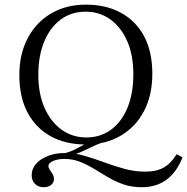

<svg xmlns="http://www.w3.org/2000/svg" viewBox="-20 -602 795 815"><path d="M165.3 192.7Q142.7 192.7 128.6 178.6Q114.5 164.5 114.5 141.1Q114.5 114.5 133.1 93.5Q151.6 72.6 183.1 60.1Q214.5 47.6 253.2 47.6Q295.2 46.8 337.1 58.9Q379 71 421.4 86.7Q463.7 102.4 507.7 114.5Q551.6 126.6 597.6 126.6Q644.4 126.6 675.4 108.9Q706.5 91.1 729.8 52.4L754.8 66.1Q729.8 129 686.7 160.9Q643.5 192.7 581.5 192.7Q538.7 192.7 504 180.6Q469.4 168.5 438.7 150.4Q408.1 132.3 379 114.5Q350 96.8 319.4 84.7Q288.7 72.6 253.2 72.6Q225 72.6 205.2 81.5Q185.5 90.3 185.5 102.4Q185.5 109.7 191.1 118.1Q196.8 126.6 202.8 136.3Q208.9 146 208.9 158.1Q208.9 173.4 196.8 183.1Q184.7 192.7 165.3 192.7ZM294.4 54.8 251.6 49.2Q277.4 42.7 298.4 32.3Q319.4 21.8 339.1 10.1Q358.9 -1.6 381.9 -12.1Q404.8 -22.6 434.7 -27.4L435.5 -2.4Q406.5 4.8 385.1 14.5Q363.7 24.2 343.1 34.3Q322.6 44.4 294.4 54.8ZM344.4 11.3Q258.1 11.3 194.8 -23.8Q131.5 -58.9 96.8 -124.6Q62.1 -190.3 62.1 -282.3Q62.1 -372.6 97.6 -439.9Q133.1 -507.3 196.8 -544.8Q260.5 -582.3 345.2 -582.3Q430.6 -582.3 494.4 -547.2Q558.1 -512.1 592.3 -446.8Q626.6 -381.5 626.6 -288.7Q626.6 -198.4 591.5 -131Q556.5 -63.7 492.7 -26.2Q429 11.3 344.4 11.3ZM346 -18.5Q407.3 -18.5 452.4 -52.4Q497.6 -86.3 521.8 -146.4Q546 -206.5 546 -286.3Q546 -368.5 519.8 -427.8Q493.5 -487.1 448 -519.8Q402.4 -552.4 343.5 -552.4Q282.3 -552.4 237.1 -518.5Q191.9 -484.7 167.3 -424.6Q142.7 -364.5 142.7 -284.7Q142.7 -203.2 169.4 -143.5Q196 -83.9 241.9 -51.2Q287.9 -18.5 346 -18.5Z"/></svg>

Font: Playfair 12pt Light
Style: Regular
Weight: 300
Designer: Claus Eggers Sørensen
Foundry: Claus Eggers Sørensen
Version: Version 2.000;gftools[0.9.28]